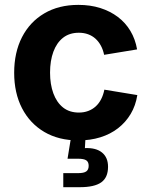

<svg xmlns="http://www.w3.org/2000/svg" viewBox="-20 -570 625 794"><path d="M304.2 10.7Q222.7 10.7 163.1 -24.4Q103.5 -59.6 71 -122.6Q38.6 -185.5 38.6 -269Q38.6 -353 71 -416.3Q103.5 -479.5 163.1 -514.6Q222.7 -549.8 304.2 -549.8Q353.5 -549.8 394.5 -536.9Q435.5 -523.9 467.3 -500Q499 -476.1 519.3 -442.1Q539.6 -408.2 546.9 -365.7L410.6 -343.3Q406.2 -364.3 397.2 -381.1Q388.2 -397.9 375 -409.9Q361.8 -421.9 344.5 -428.2Q327.1 -434.6 306.2 -434.6Q267.1 -434.6 240.7 -413.8Q214.4 -393.1 200.7 -356Q187 -318.8 187 -269.5Q187 -221.2 200.7 -183.8Q214.4 -146.5 240.7 -125.5Q267.1 -104.5 306.2 -104.5Q327.1 -104.5 344.7 -111.1Q362.3 -117.7 375.7 -129.9Q389.2 -142.1 398.2 -159.7Q407.2 -177.2 411.6 -199.2L547.9 -176.8Q541 -133.3 520.5 -98.9Q500 -64.5 468.3 -39.8Q436.5 -15.1 395 -2.2Q353.5 10.7 304.2 10.7ZM241.7 204.1V146H303.2Q326.7 146 336.7 138.9Q346.7 131.8 346.7 115.7Q346.7 99.6 336.7 93Q326.7 86.4 303.2 86.4H259.3L276.9 -21.5H333.5V0L331.1 42.5Q377 40.5 401.9 60.8Q426.8 81.1 426.8 119.6Q426.8 164.1 398.7 184.1Q370.6 204.1 310.1 204.1Z"/></svg>

Font: Inter 16pt
Style: Bold
Weight: 700
Version: Version 4.001;git-66647c0bb